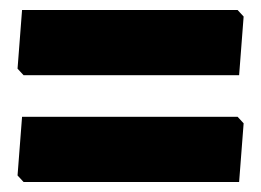

<svg xmlns="http://www.w3.org/2000/svg" viewBox="-20 -446 520 383"><path d="M454 -426 466 -413 457 -296H27L15 -309L24 -426ZM454 -213 466 -200 457 -83H27L15 -96L24 -213Z"/></svg>

Font: Alegreya Sans Black
Style: Regular
Weight: 900
Designer: Juan Pablo del Peral
Foundry: Huerta Tipografica
Version: Version 2.007